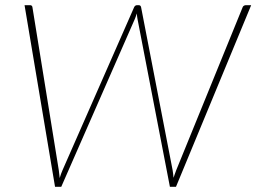

<svg xmlns="http://www.w3.org/2000/svg" viewBox="-20 -723 992 743"><path d="M952 -703 661 0H637.5L512 -650Q511 -654.5 510.5 -660Q510 -665.5 509.5 -671Q507.5 -665.5 505.8 -660Q504 -654.5 502 -650L217 0H193L75 -703H96Q104.5 -703 105.5 -695L207.5 -64.5Q208.5 -57.5 209.2 -50Q210 -42.5 211 -34Q213.5 -42.5 216.2 -50Q219 -57.5 222 -64.5L499 -695Q502.5 -703 511 -703H516.5Q524.5 -703 526 -695L648 -64.5Q649 -57.5 650 -50.2Q651 -43 651.5 -35Q654 -43 656.8 -50.2Q659.5 -57.5 662 -64.5L919 -695Q920 -698.5 923.8 -700.8Q927.5 -703 931.5 -703Z"/></svg>

Font: Lato ExtraLight
Style: Italic
Weight: 275
Italic angle: -7°
Designer: Lukasz Dziedzic with Adam Twardoch and Botio Nikoltchev
Foundry: tyPoland Lukasz Dziedzic
Version: Version 2.015; 2015-08-06; http://www.latofonts.com/